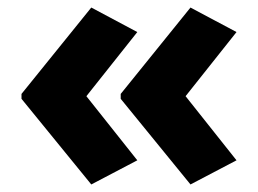

<svg xmlns="http://www.w3.org/2000/svg" viewBox="-20 -532 685 509"><path d="M37 -283V-270L222 -43L344 -107L209 -277L344 -447L222 -512ZM300 -283V-270L485 -43L607 -107L472 -277L607 -447L485 -512Z"/></svg>

Font: Noto Sans Lao UI ExtBd
Style: Regular
Weight: 800
Designer: Monotype Design Team
Foundry: Monotype Imaging Inc.
Version: Version 2.000